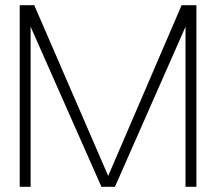

<svg xmlns="http://www.w3.org/2000/svg" viewBox="-20 -720 833 740"><path d="M56 0V-700H112L397 -42L680 -700H737V0H695V-617L423 0H371L98 -617V0Z"/></svg>

Font: Panamera Light
Style: Regular
Weight: 300
Designer: Bastien Sozeau
Foundry: NBR — Bastien Sozeau
Version: Version 3.002; ttfautohint (v1.8.4.7-5d5b);gftools[0.9.33]